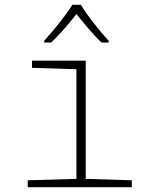

<svg xmlns="http://www.w3.org/2000/svg" viewBox="-20 -784 640 804"><path d="M165 -613V-606H194C231 -640 271 -688 300 -725C330 -688 369 -640 405 -606H435V-613C398 -653 343 -722 319 -764H283C258 -722 202 -654 165 -613ZM96 0H532V-29L339 -35V-530H114V-500L300 -494V-35L96 -29Z"/></svg>

Font: Noto Sans Mono ExtraLight
Style: Regular
Weight: 200
Designer: Monotype Design Team
Foundry: Monotype Imaging Inc.
Version: Version 2.014